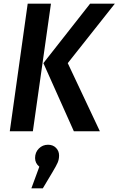

<svg xmlns="http://www.w3.org/2000/svg" viewBox="-20 -711 642 1040"><path d="M130 -691H256L158 0H33ZM215 -369 468 -691H602L347 -369L521 0H380ZM300 131Q300 152 292.5 169.5Q285 187 264 222L212 309H150L193 192Q170 173 170 145Q170 114 190.5 93.5Q211 73 240 73Q267 73 283.5 90Q300 107 300 131Z"/></svg>

Font: Fira Sans Condensed Medium
Style: Italic
Weight: 500
Width: 3
Italic angle: -8°
Designer: bBox Type GmbH & Carrois Corporate GbR & Edenspiekermann AG
Foundry: bBox Type GmbH & Carrois Corporate GbR & Edenspiekermann AG
Version: Version 4.301